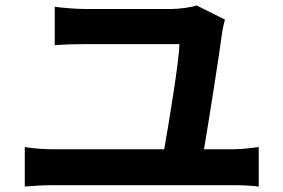

<svg xmlns="http://www.w3.org/2000/svg" viewBox="-20 -721 1040 705"><path d="M806 -649 702 -701C685 -694 635 -688 609 -688H293C259 -688 213 -692 181 -696V-555C217 -558 254 -559 294 -559H639C637 -494 602 -282 583 -173H170C139 -173 103 -176 71 -181V-36C105 -39 140 -41 170 -41H837C860 -41 902 -40 930 -36V-181C904 -178 872 -173 837 -173H729C748 -285 784 -513 796 -604C797 -612 802 -635 806 -649Z"/></svg>

Font: DAIFUKU Sans JP
Style: Bold
Weight: 700
Designer: Original font ‘Source Han Sans JP’ : Ryoko NISHIZUKA  (kana, bopomofo & ideographs); Paul D. Hunt (Latin, Greek & Cyrill
Foundry: Daifuku
Version: Version 1.001